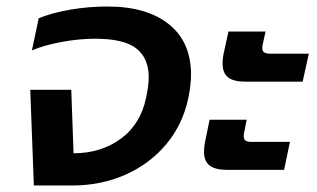

<svg xmlns="http://www.w3.org/2000/svg" viewBox="-20 -570 973 590"><path d="M73 -294H199L206 -99Q290 -99 351 -143.5Q412 -188 429 -270Q437 -307 437 -333Q437 -391 399 -421Q361 -451 273 -451Q223 -451 169 -441Q115 -431 78 -415L99 -514Q141 -531 197 -540.5Q253 -550 310 -550Q431 -550 499 -495.5Q567 -441 567 -341Q567 -310 559 -270Q542 -188 491 -127Q440 -66 365 -33Q290 0 202 0H84Z M664 -375Q664 -392 668 -409L682 -473H796L787 -432Q786 -428 786 -422Q786 -413 792 -409Q798 -405 811 -405H929L910 -319H736Q697 -319 680.5 -332.5Q664 -346 664 -375ZM607 -103Q607 -121 611 -138L624 -202H738L730 -161Q729 -157 729 -151Q729 -142 734.5 -138Q740 -134 753 -134H871L853 -48H679Q641 -48 624 -61.5Q607 -75 607 -103Z"/></svg>

Font: Prompt Medium
Style: Italic
Weight: 500
Italic angle: -12°
Designer: Katatrad Team
Foundry: CadsonDemak
Version: Version 1.001